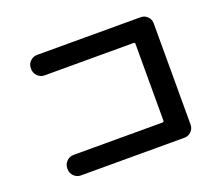

<svg xmlns="http://www.w3.org/2000/svg" viewBox="-116 -888 1232 1057"><g transform="rotate(-20 500.0 -360.0)"><path d="M190 -7Q167 -7 150 -23.5Q133 -40 133 -63V-70Q133 -93 150 -110Q167 -127 190 -127H711Q720 -127 720 -135V-585Q720 -593 711 -593H190Q167 -593 150 -610Q133 -627 133 -650V-657Q133 -680 150 -696.5Q167 -713 190 -713H797Q820 -713 836.5 -696.5Q853 -680 853 -657V-63Q853 -40 836.5 -23.5Q820 -7 797 -7Z"/></g></svg>

Font: Rounded Mplus 1c Bold
Style: Bold
Weight: 700
Version: Version 1.059.20150529